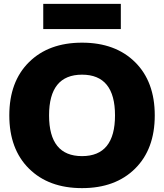

<svg xmlns="http://www.w3.org/2000/svg" viewBox="-20 -960 846 990"><path d="M203 -810V-940H603V-810ZM129.5 -639.5Q231 -740 403 -740Q575 -740 676.5 -639.5Q778 -539 778 -365Q778 -191 676.5 -90.5Q575 10 403 10Q231 10 129.5 -90.5Q28 -191 28 -365Q28 -539 129.5 -639.5ZM233 -365Q233 -155 403 -155Q573 -155 573 -365Q573 -575 403 -575Q233 -575 233 -365Z"/></svg>

Font: Mplus 1p Black
Style: Regular
Weight: 900
Version: Version 1.061